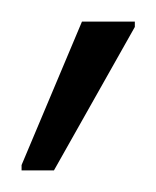

<svg xmlns="http://www.w3.org/2000/svg" viewBox="-20 -742 145 178"><path d="M0 -584V-589L56 -722H105V-717L30 -584Z"/></svg>

Font: Saira Condensed ExtraLight
Style: Regular
Weight: 250
Width: 3
Designer: Hector Gatti with collaboration of the Omnibus-Type team
Foundry: Omnibus-Type
Version: Version 1.101